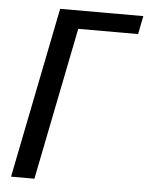

<svg xmlns="http://www.w3.org/2000/svg" viewBox="-52 -754 615 796"><g transform="rotate(5 256.0 -355.5)"><path d="M497.1 -634.8H248L121.1 0H23.9L166 -710.9H512.2Z"/></g></svg>

Font: RobotoCondensed-Italic
Style: Italic
Weight: 400
Designer: Google
Version: Version 1.200311; 2013